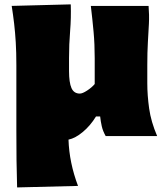

<svg xmlns="http://www.w3.org/2000/svg" viewBox="-20 -613 736 865"><path d="M57.1 231.4Q55.2 170.4 54.4 108.9Q53.7 47.4 53.7 -25.9V-319.8Q53.7 -377.4 51 -422.1Q48.3 -466.8 43.7 -506.3Q39.1 -545.9 32.7 -586.4L298.8 -593.3Q300.8 -532.2 295.9 -472.9Q291 -413.6 291 -351.1V-293Q291 -241.2 302 -216.3Q313 -191.4 339.8 -191.4Q351.6 -191.4 372.6 -205.1Q393.6 -218.8 406.7 -234.4V-351.1Q406.7 -413.6 401.6 -469.5Q396.5 -525.4 389.2 -586.4H649.4Q652.8 -545.9 650.9 -506.6Q648.9 -467.3 646.2 -422.4Q643.6 -377.4 643.6 -319.8V-237.3Q643.6 -184.1 651.9 -124.5Q660.2 -64.9 688 0H456.1Q443.4 -22.5 438.5 -44.2Q433.6 -65.9 431.2 -88.4H412.6Q387.2 -46.9 353.3 -18.6Q319.3 9.8 288.6 16.1Q292 120.1 331.5 224.6Z"/></svg>

Font: Pinar-DS1-FD Black
Style: Regular
Weight: 900
Designer: Amin Abedi
Version: Version 2.000